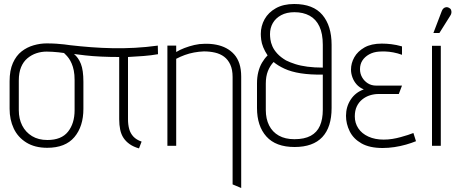

<svg xmlns="http://www.w3.org/2000/svg" viewBox="-20 -729 2277 960"><path d="M620 -444V-133Q620 -106 626 -84Q632 -62 647 -46Q662 -30 688 -21L675 13Q647 5 628 -8.5Q609 -22 597.5 -39.5Q586 -57 581 -80.5Q576 -104 576 -133V-444Q529 -444 485.5 -446Q442 -448 407 -452Q372 -456 350 -459Q372 -441 384.5 -409.5Q397 -378 397 -320V-185Q397 -97 352 -43.5Q307 10 216 10Q154 10 111.5 -16.5Q69 -43 48.5 -87Q28 -131 28 -185V-323Q28 -377 44.5 -414Q61 -451 88 -472Q115 -493 148 -502.5Q181 -512 213 -512Q240 -512 262 -510.5Q284 -509 301 -507Q318 -505 331 -503Q383 -497 436 -493Q489 -489 543.5 -488Q598 -487 654.5 -490Q711 -493 769 -501L770 -458Q736 -452 698 -449Q660 -446 620 -444ZM300 -464Q287 -466 272.5 -467.5Q258 -469 242.5 -470Q227 -471 213 -471Q187 -471 162.5 -463Q138 -455 117.5 -438Q97 -421 85.5 -393.5Q74 -366 74 -326V-178Q74 -135 91 -101.5Q108 -68 140 -48.5Q172 -29 217 -29Q287 -29 320 -70.5Q353 -112 353 -178V-329Q353 -356 349 -376Q345 -396 338.5 -411Q332 -426 325 -436Q318 -446 311 -453Q304 -460 300 -464Z M1143 -344V193L1186 211V-346Q1186 -383 1177 -410.5Q1168 -438 1151 -457Q1134 -476 1111.5 -488Q1089 -500 1061 -505.5Q1033 -511 1002 -510Q977 -510 951.5 -504Q926 -498 902.5 -489Q879 -480 861 -469V-501H817V0H861V-435Q882 -446 904 -454Q926 -462 950 -466.5Q974 -471 999 -472Q1029 -472 1055 -466Q1081 -460 1100.5 -445.5Q1120 -431 1131.5 -406Q1143 -381 1143 -344Z M1451 -709Q1397 -709 1359.5 -688Q1322 -667 1303 -633Q1284 -599 1284 -559Q1284 -548 1286 -530.5Q1288 -513 1296 -493Q1304 -473 1318 -452Q1302 -436 1290 -415.5Q1278 -395 1271.5 -369Q1265 -343 1265 -312V-189Q1265 -99 1312 -46.5Q1359 6 1453 6Q1545 6 1591.5 -43.5Q1638 -93 1638 -189V-505Q1638 -600 1592 -654.5Q1546 -709 1451 -709ZM1594 -505V-391Q1552 -391 1517.5 -395.5Q1483 -400 1456.5 -408.5Q1430 -417 1410 -427Q1383 -443 1366.5 -461Q1350 -479 1342 -497.5Q1334 -516 1332 -532Q1330 -548 1330 -558Q1330 -589 1344 -613.5Q1358 -638 1385.5 -653Q1413 -668 1452 -668Q1496 -668 1528 -650.5Q1560 -633 1577 -597Q1594 -561 1594 -505ZM1452 -33Q1406 -33 1374 -51Q1342 -69 1325.5 -102Q1309 -135 1309 -179V-311Q1309 -347 1319.5 -373.5Q1330 -400 1348 -419Q1369 -401 1402.5 -385.5Q1436 -370 1483.5 -362.5Q1531 -355 1594 -356V-180Q1594 -133 1579.5 -100Q1565 -67 1533.5 -50Q1502 -33 1452 -33Z M1990 -455V-497Q1962 -505 1937 -508Q1912 -511 1889 -511Q1836 -511 1802 -491.5Q1768 -472 1751.5 -442.5Q1735 -413 1735 -381Q1735 -362 1742 -342.5Q1749 -323 1763 -307Q1777 -291 1799 -282Q1757 -267 1733.5 -231Q1710 -195 1710 -150Q1710 -110 1728.5 -72.5Q1747 -35 1787.5 -12Q1828 11 1893 11Q1922 11 1952 6.5Q1982 2 2010 -6Q2038 -14 2060 -23L2047 -64Q2035 -59 2019 -54Q2003 -49 1983.5 -43.5Q1964 -38 1942.5 -34.5Q1921 -31 1898 -31Q1855 -31 1822 -46Q1789 -61 1771.5 -87.5Q1754 -114 1754 -147Q1754 -176 1764 -197Q1774 -218 1791.5 -232Q1809 -246 1830 -252.5Q1851 -259 1873 -259H1974L1990 -301H1861Q1837 -301 1819 -312.5Q1801 -324 1790.5 -342.5Q1780 -361 1780 -383Q1780 -408 1792 -426.5Q1804 -445 1825.5 -457Q1847 -469 1875 -471Q1889 -472 1907 -471.5Q1925 -471 1946.5 -467Q1968 -463 1990 -455Z M2231 -650Q2236 -657 2237 -664.5Q2238 -672 2235.5 -679Q2233 -686 2225 -690Q2218 -694 2210.5 -693Q2203 -692 2197.5 -687Q2192 -682 2189 -674L2147 -564H2177ZM2140 0H2184V-500H2140Z"/></svg>

Font: Advent Pro Light
Style: Regular
Weight: 300
Version: Version 3.000